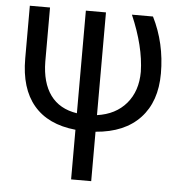

<svg xmlns="http://www.w3.org/2000/svg" viewBox="-53 -579 807 860"><g transform="rotate(5 350.0 -148.5)"><path d="M388.7 -528.3H298.3V-66.9C245.6 -75 205.7 -97.7 178.7 -134.8C151.7 -171.9 137.9 -222 137.2 -285.2V-528.3H46.4V-291C46.4 -201.5 67.6 -131.5 110.1 -81.1C152.6 -30.6 215.3 -1.1 298.3 7.3V230.5H388.7V8.3C475.3 1.5 541.7 -26.7 588.1 -76.2C634.5 -125.7 657.7 -192.5 657.7 -276.9C657.7 -367.7 638.5 -451.5 600.1 -528.3H505.4C545.1 -436.2 565.8 -352.4 567.4 -276.9C567.4 -218.9 551.5 -171.3 519.8 -134C488 -96.8 444.3 -74.2 388.7 -66.4Z"/></g></svg>

Font: Roboto1
Style: rg
Weight: 400
Designer: Google
Version: Version 2.137; 2017